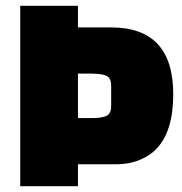

<svg xmlns="http://www.w3.org/2000/svg" viewBox="-20 -645 630 665"><path d="M380 -76H250V0H50V-625H250V-550H365Q580 -550 580 -319Q580 -192 524 -132Q503 -108 466 -92Q429 -76 380 -76ZM250 -390V-236H296Q332 -236 348.5 -243.5Q365 -251 365 -278V-348Q365 -375 348.5 -382.5Q332 -390 296 -390Z"/></svg>

Font: Myanmar Thuriya
Style: Regular
Weight: 400
Designer: Danh Hong
Foundry: Google Inc.
Version: Version 2.00 November 23, 2015